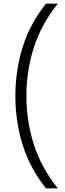

<svg xmlns="http://www.w3.org/2000/svg" viewBox="-20 -828 362 1068"><path d="M236 220Q147 108.5 106.2 -21.5Q65.5 -151.5 65.5 -294Q65.5 -436.5 106.2 -566.5Q147 -696.5 236 -808H301.5Q209 -691.5 168 -563Q127 -434.5 127 -294Q127 -153.5 168 -25Q209 103.5 301.5 220Z"/></svg>

Font: Encode Sans Lt
Style: Regular
Weight: 300
Designer: Multiple Designers
Foundry: Impallari Type
Version: Version 3.002; ttfautohint (v1.8.3) -l 8 -r 50 -G 200 -x 14 